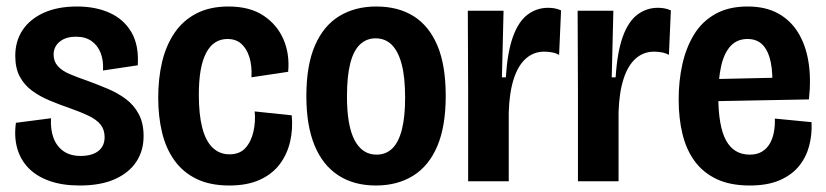

<svg xmlns="http://www.w3.org/2000/svg" viewBox="-20 -558 2542 591"><path d="M225 13Q172 13 132.5 -1Q93 -15 68 -40.5Q43 -66 33 -101.5Q23 -137 29 -180L137 -194Q135 -160 144.5 -134Q154 -108 175 -93Q196 -78 228 -78Q263 -78 282.5 -93Q302 -108 302 -136Q302 -159 289.5 -174.5Q277 -190 253 -201.5Q229 -213 195 -225Q163 -236 133 -248.5Q103 -261 79 -278.5Q55 -296 41 -322Q27 -348 27 -386Q27 -432 50 -466Q73 -500 115.5 -519Q158 -538 217 -538Q275 -538 318.5 -518Q362 -498 385 -458Q408 -418 404 -357L297 -341Q299 -371 290 -394.5Q281 -418 262 -431.5Q243 -445 214 -445Q182 -445 163.5 -429.5Q145 -414 145 -390Q145 -369 158 -354.5Q171 -340 194.5 -330Q218 -320 250 -309Q280 -298 311 -285Q342 -272 367 -253.5Q392 -235 407 -207Q422 -179 422 -139Q422 -94 399.5 -60Q377 -26 333.5 -6.5Q290 13 225 13Z M686 13Q627 13 585.5 -7Q544 -27 517.5 -63.5Q491 -100 479 -149.5Q467 -199 467 -257Q467 -317 479 -367.5Q491 -418 517 -456.5Q543 -495 584.5 -516.5Q626 -538 683 -538Q749 -538 791 -510Q833 -482 852.5 -437Q872 -392 867 -337L754 -320Q756 -356 747.5 -382.5Q739 -409 722.5 -423.5Q706 -438 680 -438Q659 -438 642.5 -427.5Q626 -417 614.5 -395Q603 -373 597.5 -341Q592 -309 592 -266Q592 -206 602.5 -165Q613 -124 634.5 -103.5Q656 -83 686 -83Q718 -83 735.5 -102.5Q753 -122 760 -152.5Q767 -183 764 -215L878 -203Q882 -161 873 -122Q864 -83 841 -52.5Q818 -22 779.5 -4.5Q741 13 686 13Z M1137 13Q1069 13 1021 -18.5Q973 -50 948 -111Q923 -172 923 -262Q923 -357 949.5 -418Q976 -479 1024.5 -508.5Q1073 -538 1138 -538Q1206 -538 1253.5 -508Q1301 -478 1326.5 -417.5Q1352 -357 1352 -263Q1352 -169 1326 -108Q1300 -47 1251.5 -17Q1203 13 1137 13ZM1139 -82Q1168 -82 1187.5 -101Q1207 -120 1217 -159Q1227 -198 1227 -257Q1227 -320 1216.5 -360Q1206 -400 1186 -420Q1166 -440 1136 -440Q1108 -440 1088 -421Q1068 -402 1058 -362.5Q1048 -323 1048 -261Q1048 -171 1071.5 -126.5Q1095 -82 1139 -82Z M1421 0V-276L1420 -525H1530L1525 -320H1537Q1542 -398 1559 -445Q1576 -492 1604 -513Q1632 -534 1667 -534Q1676 -534 1686 -532.5Q1696 -531 1707 -526L1701 -389Q1690 -395 1678 -397Q1666 -399 1655 -399Q1623 -399 1599 -378Q1575 -357 1561.5 -315.5Q1548 -274 1546 -213V0Z M1759 0V-276L1758 -525H1868L1863 -320H1875Q1880 -398 1897 -445Q1914 -492 1942 -513Q1970 -534 2005 -534Q2014 -534 2024 -532.5Q2034 -531 2045 -526L2039 -389Q2028 -395 2016 -397Q2004 -399 1993 -399Q1961 -399 1937 -378Q1913 -357 1899.5 -315.5Q1886 -274 1884 -213V0Z M2288 13Q2228 13 2186.5 -6.5Q2145 -26 2119 -61Q2093 -96 2081 -144.5Q2069 -193 2069 -252Q2069 -309 2080.5 -360.5Q2092 -412 2116.5 -452Q2141 -492 2182 -515Q2223 -538 2281 -538Q2336 -538 2374.5 -517Q2413 -496 2436.5 -458Q2460 -420 2468.5 -368Q2477 -316 2470 -252L2151 -246V-314L2378 -319L2356 -277Q2360 -331 2352.5 -366.5Q2345 -402 2327.5 -420Q2310 -438 2281 -438Q2249 -438 2229 -416.5Q2209 -395 2200 -355.5Q2191 -316 2191 -263Q2191 -169 2215 -125.5Q2239 -82 2288 -82Q2310 -82 2325 -91Q2340 -100 2349 -115Q2358 -130 2362 -150.5Q2366 -171 2365 -193L2478 -182Q2480 -145 2471 -110Q2462 -75 2440 -47.5Q2418 -20 2380.5 -3.5Q2343 13 2288 13Z"/></svg>

Font: Bricolage Grotesque 72pt SemiCondensed SemiBold
Style: Regular
Weight: 600
Width: 4
Designer: Mathieu Triay
Foundry: Atelier Triay
Version: Version 1.001;gftools[0.9.33.dev8+g029e19f]